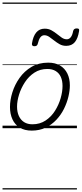

<svg xmlns="http://www.w3.org/2000/svg" viewBox="-20 -1015 647 1520"><path d="M231 19Q175 19 136.5 -4.5Q98 -28 78.5 -70.5Q59 -113 59 -168Q59 -223 78 -284Q97 -345 135 -398.5Q173 -452 229.5 -485.5Q286 -519 362 -519Q417 -519 455 -496.5Q493 -474 513 -433.5Q533 -393 533 -339Q533 -298 521.5 -249.5Q510 -201 486.5 -153.5Q463 -106 426.5 -67Q390 -28 341.5 -4.5Q293 19 231 19ZM237 -31Q296 -31 341 -61Q386 -91 415.5 -138Q445 -185 460 -237Q475 -289 475 -334Q475 -376 461.5 -406Q448 -436 421 -452.5Q394 -469 355 -469Q297 -469 252.5 -440Q208 -411 177.5 -364.5Q147 -318 131 -266.5Q115 -215 115 -171Q115 -128 129.5 -96.5Q144 -65 171 -48Q198 -31 237 -31ZM252 -649Q230 -649 233 -671Q242 -728 267 -758Q292 -788 334 -788Q364 -788 387.5 -775Q411 -762 430.5 -746Q450 -730 469 -717Q488 -704 509 -704Q527 -704 540 -720Q553 -736 559 -769Q564 -790 587 -790Q600 -790 604 -785.5Q608 -781 606 -769Q597 -711 572.5 -681.5Q548 -652 504 -652Q475 -652 452 -665Q429 -678 409 -694Q389 -710 370 -723Q351 -736 331 -736Q312 -736 299.5 -719.5Q287 -703 279 -669Q277 -659 270.5 -654Q264 -649 252 -649ZM0 475H589V485H0ZM0 -20H589V0H0ZM0 -505H589V-500H0ZM0 -995H589V-985H0Z"/></svg>

Font: Playwrite SK Guides
Style: Regular
Weight: 400
Designer: Veronika Burian, José Scaglione
Foundry: TypeTogether
Version: Version 1.003